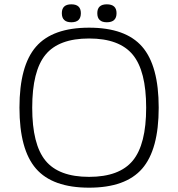

<svg xmlns="http://www.w3.org/2000/svg" viewBox="-20 -848 824 888"><path d="M146.5 -632Q223 -720 392 -720Q561 -720 637.5 -632Q714 -544 714 -350Q714 -156 637.5 -68Q561 20 392 20Q223 20 146.5 -68Q70 -156 70 -350Q70 -544 146.5 -632ZM594 -595Q532 -670 392 -670Q252 -670 190.5 -595Q129 -520 129 -350Q129 -180 190.5 -105Q252 -30 392 -30Q532 -30 594 -105Q656 -180 656 -350Q656 -520 594 -595ZM354 -787Q354 -745 310 -745Q266 -745 266 -787Q266 -828 310 -828Q354 -828 354 -787ZM474 -828Q519 -828 519 -787Q519 -745 474 -745Q430 -745 430 -787Q430 -828 474 -828Z"/></svg>

Font: Fivo Sans Light
Style: Regular
Weight: 300
Designer: Alexander Slobzheninov
Foundry: Alexander Slobzheninov
Version: 1.0